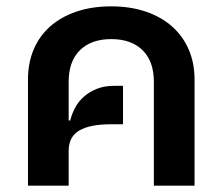

<svg xmlns="http://www.w3.org/2000/svg" viewBox="-20 -584 700 604"><path d="M68 -334Q68 -386 86 -428.5Q104 -471 138 -501Q172 -531 220.5 -547.5Q269 -564 330 -564Q390 -564 438.5 -547.5Q487 -531 521 -501Q555 -471 573.5 -428.5Q592 -386 592 -334V0H464V-327Q464 -391 428.5 -426Q393 -461 330 -461Q267 -461 231.5 -426Q196 -391 196 -327V-205H201Q206 -226 216.5 -245.5Q227 -265 244 -280Q261 -295 284.5 -304.5Q308 -314 339 -314H367V-193H327Q263 -193 229.5 -173.5Q196 -154 196 -109V0H68Z"/></svg>

Font: IBM Plex Sans Thai SemiBold
Style: Regular
Weight: 600
Designer: Mike Abbink, Paul van der Laan, Pieter van Rosmalen, Ben Mitchell, Mark Frömberg
Foundry: Bold Monday
Version: Version 1.1